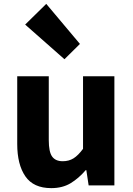

<svg xmlns="http://www.w3.org/2000/svg" viewBox="-20 -958 686 992"><path d="M245 14Q153 14 111 -47Q69 -108 69 -214V-564H232V-234Q232 -173 249.5 -149Q267 -125 304 -125Q336 -125 360 -140Q384 -155 409 -189V-564H571V0H438L426 -79H423Q387 -37 345 -11.5Q303 14 245 14ZM313 -652 110 -831 219 -938 393 -731Z"/></svg>

Font: Noto Sans TC ExtraBold
Style: Regular
Weight: 800
Designer: Ryoko NISHIZUKA  (kana, bopomofo & ideographs); Paul D. Hunt (Latin, Greek & Cyrillic); Sandoll Communications , Soo-you
Foundry: Adobe
Version: Version 2.004-H2;hotconv 1.0.118;makeotfexe 2.5.65603